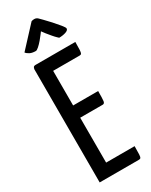

<svg xmlns="http://www.w3.org/2000/svg" viewBox="-234 -957 787 1004"><g transform="rotate(-30 160.0 -455.5)"><path d="M44 0V-684Q44 -684 46.5 -692Q49 -700 61 -700H301Q301 -667 300 -652Q299 -637 296 -632Q293 -627 286 -627H125V-73H297Q297 -39 296 -23.5Q295 -8 292 -4Q289 0 281 0ZM55 -344V-418H276Q276 -372 274 -358Q272 -344 261 -344ZM239 -761Q239 -761 230.5 -769Q222 -777 211 -790Q200 -803 189.5 -816Q179 -829 173 -838Q173 -838 164.5 -826.5Q156 -815 143 -799.5Q130 -784 117.5 -773Q105 -762 99 -762Q78 -762 64.5 -768.5Q51 -775 43 -785L157 -908Q165 -911 174 -911Q181 -911 187 -908.5Q193 -906 199 -899Q199 -899 214 -884Q229 -869 248 -848Q267 -827 282 -808.5Q297 -790 297 -784Q297 -773 279 -767Q261 -761 239 -761Z"/></g></svg>

Font: Yanone Kaffeesatz
Style: Regular
Weight: 400
Designer: Yanone (Cyrillic: Daniel Pouzeot, Huerta Tipografica, and Cyreal)
Foundry: Yanone
Version: Version 2.003